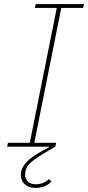

<svg xmlns="http://www.w3.org/2000/svg" viewBox="-20 -718 431 940"><path d="M15 0 19 -19H126L258 -679H151L155 -698H391L387 -679H280L148 -19H255L251 0Q164 49 133.5 75Q103 101 103 136Q103 159 117 171.5Q131 184 154 184Q194 184 219 159L232 170Q204 202 154 202Q122 202 102 185Q82 168 82 136Q82 105 112.5 73Q143 41 221 3L220 0Z"/></svg>

Font: IBM Plex Sans Thin
Style: Italic
Weight: 100
Italic angle: -11.31°
Designer: Mike Abbink, Paul van der Laan, Pieter van Rosmalen
Foundry: Bold Monday
Version: Version 3.0